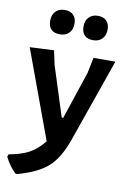

<svg xmlns="http://www.w3.org/2000/svg" viewBox="-113 -739 655 988"><g transform="rotate(10 215.0 -245.0)"><path d="M145 -682Q173 -682 189 -666Q205 -650 205 -621Q205 -590 187.5 -572Q170 -554 140 -554Q79 -554 79 -616Q79 -646 96.5 -664Q114 -682 145 -682ZM318 -682Q346 -682 362 -666Q378 -650 378 -621Q378 -590 360.5 -572Q343 -554 314 -554Q253 -554 253 -616Q253 -646 270.5 -664Q288 -682 318 -682ZM125 -468 141 -394 224 -134H232L315 -383L332 -465H446L294 -31Q259 69 206.5 116Q154 163 49 192L39 191Q5 158 -17 113L-13 100Q50 89 91 67.5Q132 46 169 0L-1 -462Z"/></g></svg>

Font: Alegreya Sans SC
Style: Bold
Weight: 700
Designer: Juan Pablo del Peral
Foundry: Huerta Tipografica
Version: Version 2.007